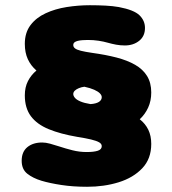

<svg xmlns="http://www.w3.org/2000/svg" viewBox="-20 -690 659 735"><path d="M313.5 25Q259.5 25 215.2 18.2Q171 11.5 139 2Q106 -8 84.5 -25Q63 -42 63 -74.5Q63 -109 84.8 -126.8Q106.5 -144.5 141.5 -144.5Q155 -144.5 171.5 -140Q188 -135.5 206.5 -129.5Q230.5 -121.5 257.2 -114.8Q284 -108 311.5 -108Q339.5 -108 354.5 -113Q369.5 -118 369.5 -130.5Q369.5 -139.5 359.5 -145.2Q349.5 -151 328.8 -156Q308 -161 276 -166Q211.5 -177 166.5 -195.5Q121.5 -214 98.2 -245.2Q75 -276.5 75 -325Q75 -356 87 -379.5Q99 -403 119.5 -420Q98 -438.5 86.5 -463.5Q75 -488.5 75 -522Q75 -565 96.8 -593.8Q118.5 -622.5 154.8 -639.2Q191 -656 235.2 -663Q279.5 -670 324 -670Q356 -670 384 -668.5Q412 -667 435 -663Q493 -652 514 -631.5Q535 -611 535 -583Q535 -551.5 512.8 -533.8Q490.5 -516 458 -516Q440.5 -516 424.5 -519Q408.5 -522 392.5 -526.5Q377 -531 357.5 -534Q338 -537 316 -537Q305.5 -537 295.5 -536.2Q285.5 -535.5 277.5 -533.5Q269.5 -531.5 265 -527.8Q260.5 -524 260.5 -517.5Q260.5 -510 267.2 -504.8Q274 -499.5 290 -495.5Q306 -491.5 333.5 -487.5Q384.5 -480.5 426 -469.8Q467.5 -459 497.2 -442Q527 -425 543 -399Q559 -373 559 -336Q559 -304 547.2 -278.2Q535.5 -252.5 515 -233.5Q536.5 -216.5 547.8 -193.2Q559 -170 559 -139Q559 -82 524.5 -45.8Q490 -9.5 434.2 7.8Q378.5 25 313.5 25ZM260.5 -330Q260.5 -323 266.8 -315.5Q273 -308 287.5 -301.8Q302 -295.5 326.5 -291.5Q348 -293 358.8 -300Q369.5 -307 369.5 -318Q369.5 -325.5 362.2 -332.8Q355 -340 340.5 -346.5Q326 -353 303 -358Q291.5 -356.5 281.8 -352.5Q272 -348.5 266.2 -342.8Q260.5 -337 260.5 -330Z"/></svg>

Font: Sono Monospace ExtraBold
Style: Regular
Weight: 800
Version: Version 2.112